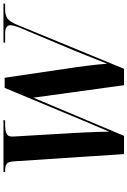

<svg xmlns="http://www.w3.org/2000/svg" viewBox="171 -926 754 1137"><g transform="rotate(-90 548.5 -357.0)"><path d="M162 -653Q160 -687 146.5 -695.5Q133 -704 110 -704H98L100 -714H407L404 -704H376Q346 -704 327.5 -696.5Q309 -689 309 -664Q309 -656 309.5 -645.5Q310 -635 311 -620L330 -295Q332 -269 333.5 -228.5Q335 -188 336.5 -149Q338 -110 338 -88Q349 -116 362 -145Q375 -174 392 -215L597 -707H657L720 -280Q724 -249 728.5 -215Q733 -181 736 -150Q739 -119 740 -100Q748 -120 762 -155Q776 -190 791 -228Q806 -266 819 -297L954 -619Q968 -655 968 -674Q968 -704 918 -704H864L866 -714H1097L1095 -704H1059Q1029 -704 1009 -691Q989 -678 970 -631L710 0H613L539 -537L313 0H205Z"/></g></svg>

Font: Noto Serif Display SemiCondensed
Style: Bold Italic
Weight: 700
Width: 4
Italic angle: -12°
Designer: Monotype Design Team
Foundry: Monotype Imaging Inc.
Version: Version 2.009